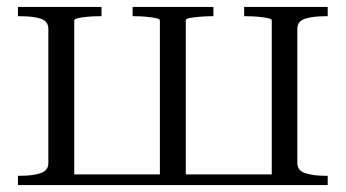

<svg xmlns="http://www.w3.org/2000/svg" viewBox="-20 -536 1002 556"><path d="M120 -452Q120 -475 97.5 -482Q75 -489 40 -489H32V-516H274V-489H266Q250 -489 233.5 -487.5Q217 -486 206 -483.5Q195 -481 195 -477V0H32V-27H40Q75 -27 97.5 -34.5Q120 -42 120 -64ZM767 -477Q767 -481 755.5 -483.5Q744 -486 727.5 -487.5Q711 -489 695 -489H687V-516H929V-489H921Q887 -489 864 -482Q841 -475 841 -452V-64Q841 -42 864 -34.5Q887 -27 921 -27H929V0H767ZM159 -31H806V0H159ZM364 -489V-516H598V-489H590Q575 -489 558.5 -487.5Q542 -486 530 -484Q518 -482 518 -477V0H443V-477Q443 -481 431.5 -483.5Q420 -486 403.5 -487.5Q387 -489 372 -489Z"/></svg>

Font: Roboto Serif 120pt Expanded Light
Style: Regular
Weight: 300
Width: 7
Designer: Greg Gazdowicz
Foundry: Commercial Type
Version: Version 1.008